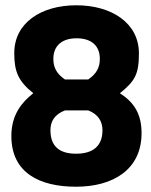

<svg xmlns="http://www.w3.org/2000/svg" viewBox="-20 -693 570 727"><path d="M269 -673C135 -673 34 -606 34 -492C34 -422 49 -386 106 -340C63 -306 23 -259 23 -178C23 -39 129 14 268 14C407 14 516 -50 516 -189C516 -262 487 -306 434 -340C491 -386 506 -412 506 -491C506 -607 401 -673 269 -673ZM268 -111C205 -111 171 -139 171 -200C171 -232 185 -259 226 -275H314C353 -260 368 -232 368 -200C368 -139 331 -111 268 -111ZM270 -548C326 -548 358 -520 358 -470C358 -438 346 -414 314 -392H226C194 -414 182 -438 182 -470C182 -520 215 -548 270 -548Z"/></svg>

Font: TitilliumMaps29L
Style: 999 wt
Weight: 900
Designer: Campivisivi
Foundry: Accademia di Belle Arti di Urbino and students of MA course of Visual design